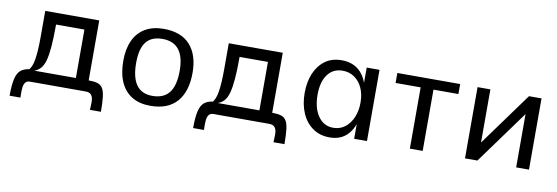

<svg xmlns="http://www.w3.org/2000/svg" viewBox="-50 -864 3849 1327"><g transform="rotate(10 1874.0 -200.0)"><path d="M44 120Q44 45 54 2Q64 -41 86.5 -60Q109 -79 147 -84Q156 -95 163.5 -113.5Q171 -132 175.5 -160Q180 -188 182.5 -227Q185 -266 185 -318V-500H564V-79Q602 -79 625.5 -72Q649 -65 662 -45Q675 -25 680 14.5Q685 54 685 120H608Q608 106 609.5 85.5Q611 65 608.5 45.5Q606 26 594.5 13Q583 0 556 0H166Q144 0 134 13.5Q124 27 121.5 47.5Q119 68 119.5 88Q120 108 120 120ZM474 -80V-420H275Q275 -328 270 -266.5Q265 -205 254.5 -167Q244 -129 226 -109Q208 -89 182 -80Z M1013 20Q937 20 884 -12Q831 -44 803.5 -105.5Q776 -167 776 -255Q776 -338 803.5 -397.5Q831 -457 884.5 -488.5Q938 -520 1014 -520Q1137 -520 1199.5 -450Q1262 -380 1262 -255Q1262 -123 1199 -51.5Q1136 20 1013 20ZM1015 -50Q1095 -50 1133.5 -100Q1172 -150 1172 -253Q1172 -351 1133.5 -400.5Q1095 -450 1017 -450Q940 -450 903 -402.5Q866 -355 866 -255Q866 -153 903 -101.5Q940 -50 1015 -50Z M1332 120Q1332 45 1342 2Q1352 -41 1374.5 -60Q1397 -79 1435 -84Q1444 -95 1451.5 -113.5Q1459 -132 1463.5 -160Q1468 -188 1470.5 -227Q1473 -266 1473 -318V-500H1852V-79Q1890 -79 1913.5 -72Q1937 -65 1950 -45Q1963 -25 1968 14.5Q1973 54 1973 120H1896Q1896 106 1897.5 85.5Q1899 65 1896.5 45.5Q1894 26 1882.5 13Q1871 0 1844 0H1454Q1432 0 1422 13.5Q1412 27 1409.5 47.5Q1407 68 1407.5 88Q1408 108 1408 120ZM1762 -80V-420H1563Q1563 -328 1558 -266.5Q1553 -205 1542.5 -167Q1532 -129 1514 -109Q1496 -89 1470 -80Z M2272 20Q2203 20 2153 -15Q2103 -50 2076 -112Q2049 -174 2049 -254Q2049 -330 2074 -390Q2099 -450 2146.5 -485Q2194 -520 2263 -520Q2360 -520 2411.5 -449.5Q2463 -379 2463 -248Q2463 -121 2414 -50.5Q2365 20 2272 20ZM2285 -50Q2332 -50 2367 -77Q2402 -104 2421.5 -150Q2441 -196 2441 -254Q2441 -312 2421 -356Q2401 -400 2365 -425Q2329 -450 2282 -450Q2215 -450 2177 -398.5Q2139 -347 2139 -257Q2139 -163 2178.5 -106.5Q2218 -50 2285 -50ZM2441 0V-500H2531V0Z M2832 -430H2656V-500H3097V-430H2922V0H2832Z M3219 -500H3309V-127L3580 -500H3668V0H3578V-374L3306 0H3219Z"/></g></svg>

Font: Moderustic
Style: Regular
Weight: 400
Designer: Tural Alisoy
Foundry: TAFT Foundry
Version: Version 2.120